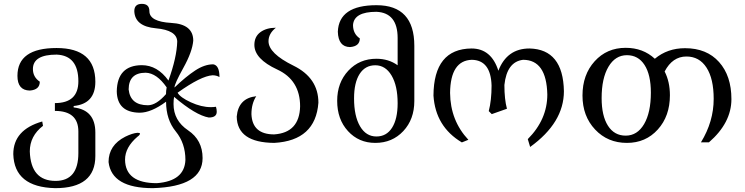

<svg xmlns="http://www.w3.org/2000/svg" viewBox="-20 -730 3857 994"><path d="M266.1 244.1Q53.7 239.3 48.8 67.9Q48.8 -58.1 198.7 -101.1L202.6 -78.6Q134.3 -25.9 134.3 53.7Q139.2 206.5 267.6 206.5Q385.7 206.5 385.7 62.5V-49.3Q385.7 -155.8 264.2 -155.8V-196.3Q385.7 -196.3 385.7 -309.1Q385.7 -442.4 273.4 -447.3Q150.4 -447.3 150.4 -372.6Q150.4 -331.1 186 -307.1Q186 -265.1 134.3 -261.2Q70.3 -262.2 70.3 -337.4Q70.3 -481.4 272.9 -481.4Q473.6 -481.4 473.6 -306.6Q473.6 -192.4 361.3 -181.2V-173.8Q473.6 -161.1 473.6 -43.9V77.6Q473.6 244.1 266.1 244.1Z M745.6 -185.1Q789.1 -185.1 839.4 -242.7Q839.4 -259.8 842.8 -277.8Q791.5 -351.6 734.4 -353.5Q646.5 -353.5 646 -267.1Q654.8 -185.1 745.6 -185.1ZM771.5 244.1Q558.1 244.1 542 108.9Q542 21.5 628.9 -22.5Q666 -40.5 691.4 -42.5Q704.6 -42.5 704.6 -38.6Q704.6 -31.2 691.9 -22.5Q627.4 32.7 627.4 96.2Q628.4 218.3 792 218.3Q935.5 207.5 939.9 98.1Q939.9 11.7 889.9 -49.6Q839.8 -110.8 839.8 -203.6Q762.7 -146.5 703.1 -146.5Q586.4 -147.9 584.5 -257.3Q586.9 -391.6 713.9 -392.6Q794.9 -392.6 852.1 -313Q895.5 -433.6 897.5 -515.1Q896 -573.7 787.1 -583.5Q678.2 -593.3 675.3 -672.4Q675.3 -710 714.4 -710Q753.4 -710 753.4 -672.4Q753.4 -617.7 866.9 -611.3Q980.5 -605 980.5 -519.5Q975.6 -461.9 929.4 -378.9Q883.3 -295.9 883.3 -276.9Q942.4 -333.5 990.7 -365.2Q1039.1 -397 1084 -397Q1116.2 -391.6 1116.2 -331.1Q1100.1 -340.3 1080.6 -340.3Q1021 -336.9 899.4 -250Q913.1 -225.6 967.8 -200.4Q1022.5 -175.3 1071.8 -175.3Q1085.4 -175.3 1098.1 -177.2Q1102.1 -164.1 1102.1 -151.4Q1102.1 -121.6 1061 -121.6Q993.2 -133.3 881.3 -228.5Q878.4 -213.9 878.4 -191.4Q878.4 -106 953.6 -55.4Q1028.8 -4.9 1028.8 88.4Q1028.8 236.3 771.5 244.1Z M1399.9 9.8Q1207.5 8.3 1205.6 -126.5Q1213.9 -221.7 1306.6 -231.9Q1281.7 -193.8 1281.7 -138.7Q1286.1 -34.2 1399.4 -34.2Q1530.3 -43 1533.7 -179.2Q1533.7 -315.4 1415.3 -370.1Q1296.9 -424.8 1296.9 -497.6Q1296.9 -540.5 1328.1 -563.5Q1359.4 -586.4 1408.2 -586.4Q1370.1 -556.2 1370.1 -516.6Q1370.1 -453.6 1499.3 -390.1Q1628.4 -326.7 1628.4 -198.2Q1613.8 -2.4 1399.9 9.8Z M1928.7 -23.4Q1981 -23.4 2009.8 -68.8Q2038.6 -114.3 2038.6 -195.3Q2038.6 -286.1 2007.1 -339.1Q1975.6 -392.1 1922.9 -392.1Q1870.6 -392.1 1841.8 -347.2Q1813 -302.2 1813 -220.7Q1813 -128.9 1844 -76.2Q1875 -23.4 1928.7 -23.4ZM1922.9 9.8Q1837.4 9.8 1781.5 -51.3Q1725.6 -112.3 1725.6 -208Q1725.6 -302.2 1783.2 -364Q1840.8 -425.8 1928.7 -425.8Q1991.7 -425.8 2038.6 -392.1V-533.2Q2038.6 -664.1 1928.7 -668.9Q1812.5 -668.9 1807.6 -600.6Q1807.6 -554.7 1842.8 -531.2Q1842.8 -490.2 1792 -486.3Q1731.4 -487.3 1729 -565.9Q1734.4 -703.1 1929.2 -703.1Q2125 -703.1 2125 -492.7V-207Q2125 -112.3 2067.9 -51.3Q2010.7 9.8 1922.9 9.8Z M2724.6 30.8 2712.4 -9.8Q2813.5 -111.3 2813.5 -240.7Q2809.6 -420.4 2688 -420.4Q2604 -410.2 2591.3 -290Q2591.3 -215.8 2604.5 -167L2525.9 -139.2L2510.3 -154.8Q2524.9 -210.4 2524.9 -287.1Q2521 -418.9 2422.4 -420.4Q2312 -416.5 2310.1 -249Q2311.5 -106 2404.8 -6.3L2371.1 7.3Q2234.4 -74.2 2224.1 -235.4Q2225.6 -477.1 2420.9 -479Q2523.4 -479 2560.1 -363.8Q2604.5 -479 2721.2 -479Q2895.5 -475.1 2899.4 -257.8Q2899.4 -95.2 2724.6 30.8Z M3219.2 -27.8Q3279.3 -27.8 3314.5 -87.6Q3349.6 -147.5 3349.6 -250.5Q3349.6 -342.8 3316.9 -393.6Q3284.2 -444.3 3225.6 -444.3Q3165.5 -444.3 3130.1 -384.5Q3094.7 -324.7 3094.7 -222.2Q3094.7 -130.4 3127.4 -79.1Q3160.2 -27.8 3219.2 -27.8ZM3225.6 9.8Q3126 9.8 3060.8 -59.6Q2995.6 -128.9 2995.6 -235.4Q2995.6 -343.3 3058.6 -412.8Q3121.6 -482.4 3219.2 -482.4Q3309.1 -482.4 3370.1 -425.8Q3435.5 -480.5 3526.4 -480.5Q3638.7 -480.5 3702.6 -408.9Q3766.6 -337.4 3766.6 -216.8Q3766.6 -94.2 3650.4 6.8H3608.9Q3674.8 -100.6 3674.8 -218.3Q3674.8 -322.3 3637.7 -379.9Q3600.6 -437.5 3533.7 -437.5Q3461.4 -437.5 3420.9 -359.9Q3448.2 -306.6 3448.2 -236.8Q3448.2 -128.9 3385.5 -59.6Q3322.8 9.8 3225.6 9.8Z"/></svg>

Font: Kelvinch
Style: Regular
Weight: 400
Designer: Paul James MIller
Foundry: High-Logic / Made with FontCreator
Version: Version 3.30 September 23, 2016